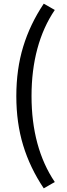

<svg xmlns="http://www.w3.org/2000/svg" viewBox="-20 -759 368 1054"><path d="M220.2 -738.8Q144.8 -626 107.2 -502.4Q69.6 -378.9 69.6 -231.7Q69.6 -84.5 107.1 38.7Q144.5 161.9 220.2 274.9L280.8 240.2Q217.3 146.2 185.2 27.7Q153.1 -90.8 153.1 -231.7Q153.1 -372.8 185.2 -491.8Q217.3 -610.8 280.8 -704.3Z"/></svg>

Font: Estedad-FD-VF Thin
Style: Regular
Weight: 100
Designer: Amin Abedi
Version: Version 5.0